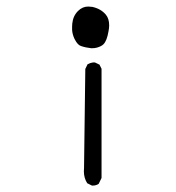

<svg xmlns="http://www.w3.org/2000/svg" viewBox="-20 -586 540 589"><path d="M314.9 -508.3Q314.9 -528.8 304.7 -541Q289.6 -559.1 263.2 -564.9Q256.3 -565.9 250.5 -565.9Q232.9 -565.9 219.2 -552.2Q204.1 -537.1 201.7 -513.7Q201.2 -508.3 201.2 -504.2Q201.2 -500 201.2 -494.1Q202.1 -480.5 208.5 -466.8Q213.9 -456.1 218.8 -451.2Q223.6 -446.3 228.5 -444.8Q242.7 -439.9 260.3 -438Q271 -438 277.3 -439.9Q291 -443.8 297.4 -450.2Q308.1 -460.9 313 -490.7Q314.9 -500 314.9 -508.3ZM263.7 -16.6Q274.9 -16.6 282.7 -22L291.5 -40V-375L285.2 -387.7L272 -394Q270.5 -394.5 269.5 -394.5Q268.6 -394.5 267.6 -394.5Q266.6 -394.5 265.1 -394.3Q263.7 -394 262.2 -393.8Q260.7 -393.6 259.3 -393.1Q257.8 -392.6 256.3 -392.3Q254.9 -392.1 253.9 -391.1Q251 -390.1 248.5 -388.7L241.7 -374.5L237.8 -70.8Q237.3 -65.4 237.3 -60.5Q237.3 -40 247.6 -23.9L261.2 -17.1Q262.7 -16.6 263.7 -16.6Z"/></svg>

Font: NaikaiFont
Style: ExtraLight
Weight: 200
Version: Version 1.89